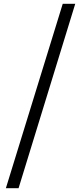

<svg xmlns="http://www.w3.org/2000/svg" viewBox="-20 -814 432 1013"><path d="M11 179H78L377 -794H311Z"/></svg>

Font: Source Han Sans KR
Style: Regular
Weight: 400
Designer: Ryoko NISHIZUKA 西塚涼子 (kana, bopomofo & ideographs); Paul D. Hunt (Latin, Greek & Cyrillic); Sandoll Communications 산돌커뮤니
Foundry: Adobe
Version: Version 2.004;hotconv 1.0.118;makeotfexe 2.5.65603